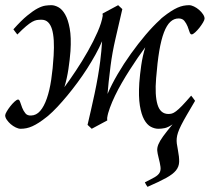

<svg xmlns="http://www.w3.org/2000/svg" viewBox="-20 -477 810 741"><path d="M452.1 -441.9Q438.5 -382.8 425.8 -328.1Q413.1 -273.4 406.7 -222.7Q402.3 -187 399.4 -160.9Q396.5 -134.8 395 -114.3Q410.2 -149.9 433.8 -190.4Q457.5 -231 485.4 -269.8Q513.2 -308.6 542.2 -342.8Q571.3 -377 597.2 -400.4L602.5 -405.8Q605.5 -408.7 608.9 -411.1Q625.5 -424.3 639.2 -433.1Q652.8 -441.9 664.8 -447.3Q676.8 -452.6 687.7 -454.8Q698.7 -457 710 -457Q718.3 -457 728.8 -451.9Q739.3 -446.8 748.3 -439Q757.3 -431.2 763.4 -422.1Q769.5 -413.1 769.5 -405.3Q769.5 -400.4 763.7 -390.4Q757.8 -380.4 749.8 -370.1Q741.7 -359.9 733.2 -352.1Q724.6 -344.2 719.7 -344.2Q714.4 -344.2 711.4 -354Q708.5 -363.8 703.9 -375.2Q699.2 -386.7 691.7 -396.2Q684.1 -405.8 669.4 -405.8Q651.4 -405.8 637.5 -392.8Q623.5 -379.9 612.8 -352.1Q602.1 -324.2 594.7 -280.5Q587.4 -236.8 582.5 -174.8Q577.1 -109.4 587.9 -73.5Q598.6 -37.6 629.4 -37.1Q636.7 -37.1 643.3 -38.8Q649.9 -40.5 659.4 -47.6Q668.9 -54.7 682.6 -68.8Q696.3 -83 717.8 -107.9Q721.7 -102.5 726.1 -97.2Q730.5 -91.8 732.9 -87.9Q713.9 -55.7 700.7 -33Q687.5 -10.3 679.2 6.3Q670.9 22.9 667 34.7Q663.1 46.4 662.1 56.6Q661.1 66.9 662.4 77.1Q663.6 87.4 666.5 101.1Q671.9 128.9 671.4 147.5Q670.9 166 659.2 180.7Q647.5 195.3 621.3 209.7Q595.2 224.1 549.3 244.1Q546.4 240.2 543.5 235.4Q540.5 230.5 539.1 226.6Q563 214.8 576.7 207Q590.3 199.2 595.7 189.9Q601.1 180.7 599.4 167Q597.7 153.3 591.8 130.4Q587.9 115.7 586.9 104.5Q585.9 93.3 591.3 80.1Q596.7 66.9 609.6 49.1Q622.6 31.2 646 2.9Q628.9 14.6 616.2 17.3Q603.5 20 591.3 20Q576.7 20 562 12.2Q547.4 4.4 536.4 -15.4Q525.4 -35.2 519.8 -69.6Q514.2 -104 517.6 -157.2Q520 -189.5 525.1 -225.1Q530.3 -260.7 540.5 -294.4Q526.9 -276.4 511.5 -253.9Q496.1 -231.4 480.5 -207Q464.8 -182.6 450.2 -157.2Q435.5 -131.8 423.8 -107.4Q412.1 -83 404.1 -61Q396 -39.1 393.6 -22V-17.1Q393.6 -14.6 394 -12.2L334 20L317.9 4.9Q323.7 -21 331.1 -52.2Q338.4 -83.5 345.2 -116Q352.1 -148.4 357.7 -180.7Q363.3 -212.9 366.7 -240.2Q369.1 -260.7 371.1 -280Q373 -299.3 374 -317.9Q363.3 -293 348.4 -266.1Q333.5 -239.3 316.2 -212.2Q298.8 -185.1 279.3 -158.7Q259.8 -132.3 240.2 -108.6Q220.7 -85 201.7 -64.7Q182.6 -44.4 165.5 -29.8L160.6 -25.9Q144 -12.7 130.4 -3.9Q116.7 4.9 104.7 10.3Q92.8 15.6 81.8 17.8Q70.8 20 59.6 20Q51.3 20 40.8 14.9Q30.3 9.8 21.2 2Q12.2 -5.9 6.1 -14.9Q0 -23.9 0 -31.7Q0 -36.6 5.9 -46.6Q11.7 -56.6 19.8 -66.9Q27.8 -77.1 36.4 -85Q44.9 -92.8 49.8 -92.8Q54.7 -92.8 57.9 -82.8Q61 -72.8 65.7 -61Q70.3 -49.3 77.9 -39.8Q85.4 -30.3 100.1 -31.2Q120.1 -31.7 135 -48.8Q149.9 -65.9 160.6 -96.7Q171.4 -127.4 177.7 -169.7Q184.1 -211.9 187 -262.2Q189 -294.9 187.5 -320.6Q186 -346.2 180.7 -364Q175.3 -381.8 165.3 -391.4Q155.3 -400.9 140.1 -400.9Q130.4 -400.9 122.3 -399.7Q114.3 -398.4 104.2 -392.8Q94.2 -387.2 80.6 -375.7Q66.9 -364.3 46.9 -343.8Q43 -349.1 38.6 -354.5Q34.2 -359.9 31.7 -363.8Q62 -397.9 85 -416.7Q107.9 -435.5 125.2 -444.6Q142.6 -453.6 155.3 -455.3Q168 -457 178.2 -457Q190.9 -457 205.3 -449.2Q219.7 -441.4 231.2 -421.6Q242.7 -401.9 249 -367.4Q255.4 -333 252 -279.8Q249.5 -246.6 244.1 -210.7Q238.8 -174.8 228.5 -140.6Q248.5 -167.5 272.7 -203.9Q296.9 -240.2 318.8 -278.8Q340.8 -317.4 356.7 -353.8Q372.6 -390.1 376.5 -416.5Q376 -418.9 376 -420.4V-424.8L436 -457Z"/></svg>

Font: Gentium Plus CyrE
Style: Italic
Weight: 400
Italic angle: -8°
Designer: J. Victor Gaultney, Annie Olsen, Iska Routamaa, Becca Hirsbrunner
Foundry: SIL International
Version: Version 5.000